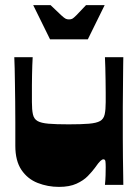

<svg xmlns="http://www.w3.org/2000/svg" viewBox="-20 -724 539 752"><path d="M211 8Q167 8 127.5 -7.5Q88 -23 64 -58.5Q40 -94 40 -153Q40 -201 40 -245Q40 -289 39.5 -327Q39 -365 38.5 -397.5Q38 -430 37.5 -455.5Q37 -481 36 -500H108Q107 -486 106.5 -468Q106 -450 105.5 -430Q105 -410 105 -390Q105 -370 105 -353Q105 -336 105 -324Q105 -294 109 -276Q113 -258 127 -250Q141 -242 170 -239.5Q199 -237 249 -237Q299 -237 328.5 -239.5Q358 -242 372 -250Q386 -258 390 -276Q394 -294 394 -324Q394 -339 394 -361.5Q394 -384 393.5 -409.5Q393 -435 392.5 -459Q392 -483 391 -500H463Q463 -491 462.5 -470.5Q462 -450 462 -422Q462 -394 461.5 -364Q461 -334 461 -305.5Q461 -277 461 -255Q461 -223 461 -184Q461 -145 461.5 -107Q462 -69 462.5 -40Q463 -11 463 0H391Q393 -19 393.5 -37.5Q394 -56 394 -69Q394 -83 393 -91.5Q392 -100 385 -100Q380 -100 373 -93.5Q366 -87 352 -67Q341 -52 324 -34.5Q307 -17 279.5 -4.5Q252 8 211 8ZM176 -570 110 -704H178Q207 -676 219.5 -664.5Q232 -653 237.5 -650.5Q243 -648 250 -648Q258 -648 263 -650.5Q268 -653 279.5 -664.5Q291 -676 317 -704H390L324 -570Z"/></svg>

Font: Ojuju ExtraBold
Style: Regular
Weight: 800
Designer: Chisaokwu Joboson, Mirko Velimirovic
Foundry: Udi Foundry
Version: Version 1.000